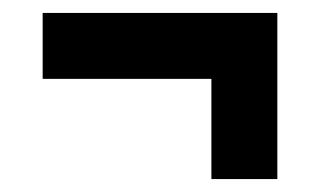

<svg xmlns="http://www.w3.org/2000/svg" viewBox="-20 -452 494 297"><path d="M46 -330V-432H409V-175H307V-330Z"/></svg>

Font: Georama Semi Condensed SemiBold
Style: Regular
Weight: 600
Width: 4
Designer: Jean-Baptiste Levee
Foundry: Production Type
Version: Version 1.000